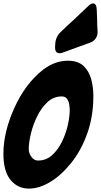

<svg xmlns="http://www.w3.org/2000/svg" viewBox="-49 -1105 594 1129"><path d="M302 -792Q275 -792 275 -824V-834Q275 -880 301 -910Q347 -955 383 -987Q424 -1025 464 -1064Q485 -1085 498 -1085Q519 -1085 520 -1046L522 -993Q522 -957 525 -919Q525 -876 488 -857L318 -795Q310 -792 302 -792ZM121 4Q55 4 13 -47Q-29 -98 -29 -201Q-29 -327 35 -469.5Q99 -612 204 -695Q274 -748 349 -748Q410 -748 442.5 -717Q475 -686 487.5 -638.5Q500 -591 500 -541Q500 -421 464 -320Q428 -219 369 -146Q310 -73 245.5 -34.5Q181 4 121 4ZM175 -161Q222 -161 257 -192.5Q292 -224 315 -271Q338 -318 349.5 -368.5Q361 -419 361 -457Q361 -473 358 -491.5Q355 -510 345 -524Q335 -538 314 -538Q266 -538 230 -504.5Q194 -471 169.5 -421Q145 -371 132.5 -318.5Q120 -266 120 -227Q120 -205 135.5 -183Q151 -161 175 -161Z"/></svg>

Font: Bangerz
Style: Bold
Weight: 700
Designer: vernon adams
Foundry: Vernon Adams
Version: Version 2.10;February 7, 2025;FontCreator 13.0.0.2683 64-bit